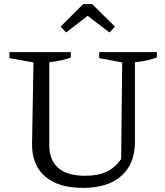

<svg xmlns="http://www.w3.org/2000/svg" viewBox="-20 -905 804 935"><path d="M385 10Q265 10 200.5 -45Q136 -100 136 -202L143 -601L26 -622V-651H325V-625Q305 -617 279.5 -611.5Q254 -606 220 -602V-199Q220 -125 264 -87Q308 -49 394 -49Q456 -49 497.5 -68Q539 -87 570 -130L575 -601L463 -622V-651H744V-625Q722 -617 696 -611Q670 -605 637 -602V-213Q637 -107 571 -48.5Q505 10 385 10ZM429 -885 540 -775 513 -747 407 -828 302 -747 275 -775 385 -885Z"/></svg>

Font: Piazzolla 24pt
Style: Regular
Weight: 400
Designer: Juan Pablo del Peral
Foundry: Huerta Tipografica
Version: Version 2.005